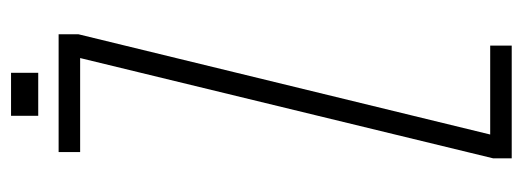

<svg xmlns="http://www.w3.org/2000/svg" viewBox="-312 -612 924 339"><g transform="rotate(-90 149.5 -442.0)"><path d="M40 0V-33L217 -762H51V-800H259V-765L82 -38H239V0ZM115 -836V-884H191V-836Z"/></g></svg>

Font: Big Shoulders Text Thin
Style: Regular
Weight: 100
Designer: Patric King
Foundry: XO Type Co
Version: Version 1.000; ttfautohint (v1.8.2)